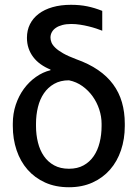

<svg xmlns="http://www.w3.org/2000/svg" viewBox="-20 -781 580 811"><path d="M93.8 -621.4Q93.8 -653.1 106.5 -678.6Q119.3 -704.2 143.3 -722.5Q167.3 -740.8 201.7 -750.7Q236.2 -760.7 279.8 -760.7Q299 -760.7 315.9 -759.1Q332.7 -757.5 348.5 -754.3Q364.3 -751.1 380 -746.3Q395.6 -741.5 411.9 -735.1V-651.3Q401.3 -655.5 386.4 -660.5Q371.4 -665.5 354 -669.7Q336.6 -674 318 -676.8Q299.4 -679.7 281.2 -679.7Q259.9 -679.7 243.6 -675.4Q227.3 -671.2 216.1 -663.5Q204.9 -655.9 199 -645.2Q193.2 -634.6 193.2 -622.2Q193.2 -612.6 197.4 -601.7Q201.7 -590.9 213.6 -579.4Q225.5 -567.8 246.6 -555.8Q267.8 -543.7 301.1 -531.2Q355.1 -512.1 394 -485.4Q432.9 -458.8 457.9 -424.7Q483 -390.6 495 -349.1Q507.1 -307.5 507.1 -258.5V-248.6Q507.1 -193.9 491.1 -146.5Q475.1 -99.1 444.8 -64.5Q414.4 -29.8 370.6 -9.9Q326.7 9.9 271.3 9.9Q214.8 9.9 170.8 -9.9Q126.8 -29.8 96.4 -64.5Q66.1 -99.1 50.1 -146.5Q34.1 -193.9 34.1 -248.6V-258.5Q34.1 -301.1 46.7 -338.8Q59.3 -376.4 81.1 -406.1Q103 -435.7 131.9 -456.1Q160.9 -476.6 193.2 -484.4V-487.2Q170.5 -496.4 152 -509.6Q133.5 -522.7 120.6 -539.8Q107.6 -556.8 100.7 -577.2Q93.8 -597.7 93.8 -621.4ZM132.1 -248.6Q132.1 -212 140.3 -179.2Q148.4 -146.3 165.5 -121.6Q182.5 -96.9 208.8 -82.6Q235.1 -68.2 271.3 -68.2Q307.2 -68.2 333.1 -82.6Q359 -96.9 375.9 -121.6Q392.8 -146.3 400.9 -179.2Q409.1 -212 409.1 -248.6V-258.5Q409.1 -288.4 399.3 -318.4Q389.6 -348.4 371.6 -373.6Q353.7 -398.8 328.3 -417.1Q302.9 -435.4 271.3 -441.8Q235.1 -441.8 208.8 -426.8Q182.5 -411.9 165.5 -386.9Q148.4 -361.9 140.3 -328.7Q132.1 -295.5 132.1 -258.5Z"/></svg>

Font: Fast_Sans
Style: Regular
Weight: 400
Designer: Rasmus Andersson
Foundry: rsms
Version: Version 3.018;git-588b23468